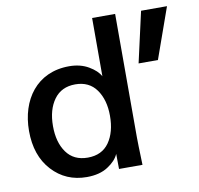

<svg xmlns="http://www.w3.org/2000/svg" viewBox="-81 -801 929 898"><g transform="rotate(-10 384.0 -352.5)"><path d="M280.8 -77.6C236.3 -77.6 202.6 -93.8 179.7 -126C156.7 -158.2 145.5 -199.7 145.5 -251C145.5 -302.7 157.2 -344.7 180.7 -377C204.1 -409.2 237.8 -425.3 281.7 -425.3C325.2 -425.3 358.9 -409.2 381.8 -377C404.8 -344.7 416.5 -303.2 416.5 -252.9C416.5 -200.7 405.3 -158.7 382.3 -126C359.4 -93.8 325.7 -77.6 280.8 -77.6ZM260.7 11.2C301.8 11.2 335.4 2.4 361.3 -14.6C387.7 -31.7 405.3 -50.8 414.1 -71.8L415 0H526.4C523.9 -72.8 522.9 -116.7 522.9 -131.8V-717.3H413.6V-440.4C404.3 -458.5 386.2 -475.6 360.4 -490.7C334.5 -505.9 303.7 -513.7 268.1 -513.7C113.8 -513.7 31.2 -395 31.2 -248C31.2 -169.9 52.7 -106.9 96.2 -59.6C139.6 -12.2 194.8 11.2 260.7 11.2ZM682.6 -470.2 768.1 -710.9H645L590.8 -470.2Z"/></g></svg>

Font: Ride SemiBold
Style: Regular
Weight: 600
Version: Version 3.000